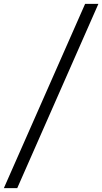

<svg xmlns="http://www.w3.org/2000/svg" viewBox="-77 -800 531 997"><path d="M-57 177 365 -780H434L12.5 177Z"/></svg>

Font: Merriweather 60pt
Style: Italic
Weight: 400
Italic angle: -7.8°
Version: Version 2.101